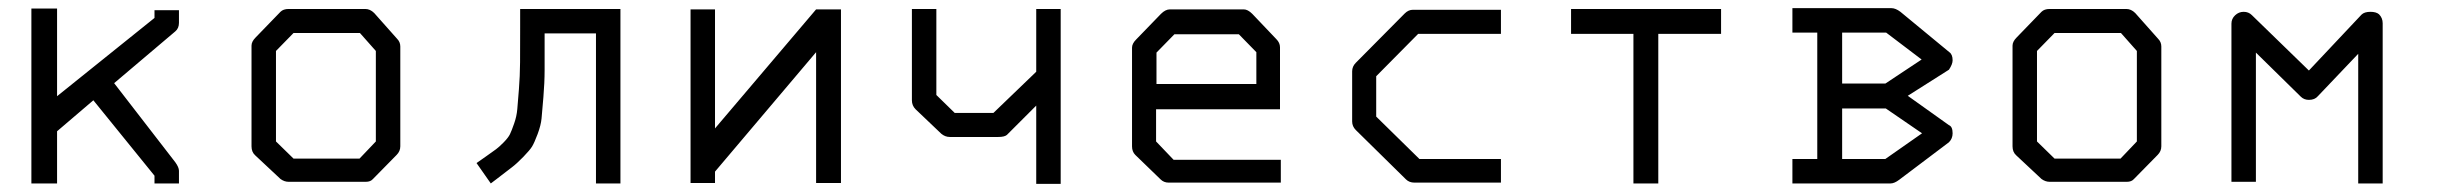

<svg xmlns="http://www.w3.org/2000/svg" viewBox="-20 -499 5980 471"><path d="M120 -177V-49H57V-478H120V-263L359 -455V-474H419V-443Q419 -429.5 410 -422L260 -295L410 -101Q419 -88.5 419 -80V-49H359V-68L209 -253Z M657 -374V-152L700 -110H862L902 -152V-374L863 -418H700ZM607 -407 668 -470Q675 -477 688 -477H876Q888 -477 898 -467L954 -404Q962 -396 962 -385V-140Q962 -128 953 -119L895 -60Q889 -53 877.5 -53H874H688Q677.5 -53 668 -60L606 -118Q597 -126 597 -140V-387Q597 -397 607 -407Z M1502 -49H1442V-417H1316Q1316 -360 1316 -328Q1316 -296 1313 -260.5Q1310 -225 1308.5 -208.5Q1307 -192 1298.8 -170Q1290.5 -148 1285.2 -139.5Q1280 -131 1263.8 -114.2Q1247.5 -97.5 1236 -88.8Q1224.5 -80 1198.5 -60Q1189 -53 1184 -49L1149 -99Q1157.5 -105 1172.5 -115.5Q1189.5 -127.5 1197 -133Q1204.5 -138.5 1215.8 -150Q1227 -161.5 1231 -169.8Q1235 -178 1241.2 -195.8Q1247.5 -213.5 1249 -231.5Q1250.5 -249.5 1253 -280.5Q1255.5 -311.5 1255.8 -346.2Q1256 -381 1256 -432V-477H1502Z M2043 -50H1982V-371L1734 -78V-50H1674V-476H1734V-184L1982 -476H2043Z M2582 -477V-48H2522V-240L2450 -168Q2444 -163 2429 -163H2310Q2298.5 -163 2289 -171L2226 -231Q2217 -240 2217 -253V-477H2277V-266L2322 -222H2417L2522 -323V-477Z M2816 -231V-152L2859 -107H3122V-51H2847Q2835 -51 2827 -59L2765 -119Q2757 -127 2757 -140V-382Q2757 -392 2767 -402L2828 -465Q2839 -476 2850 -476H3031Q3041 -476 3052 -465L3111 -403Q3120 -394 3120 -383V-231ZM2817 -293H3062V-371L3019 -415H2861L2817 -370Z M3662 -475V-416H3459L3356 -312V-213L3462 -109H3662V-51H3450Q3437 -51 3429 -59L3306 -180Q3297 -189 3297 -201V-324Q3297 -336 3306 -345L3426 -466Q3435 -475 3446 -475Z M3834 -477H4202V-416H4048V-49H3987V-416H3834Z M4438 -109V-419H4377V-479H4620Q4630 -479 4642 -470L4762 -371Q4770 -365.5 4770 -351Q4770 -341.5 4761 -328L4660 -264L4761 -192Q4770 -188.5 4770 -172Q4770 -159 4761 -150L4639 -58Q4627 -49 4618 -49H4377V-109ZM4606 -233H4499V-109H4605L4695 -172ZM4605 -294 4694 -353 4607 -419H4499V-294Z M4977 -374V-152L5020 -110H5182L5222 -152V-374L5183 -418H5020ZM4927 -407 4988 -470Q4995 -477 5008 -477H5196Q5208 -477 5218 -467L5274 -404Q5282 -396 5282 -385V-140Q5282 -128 5273 -119L5215 -60Q5209 -53 5197.5 -53H5194H5008Q4997.5 -53 4988 -60L4926 -118Q4917 -126 4917 -140V-387Q4917 -397 4927 -407Z M5514 -53H5454V-441Q5454 -453 5463 -461.5Q5472 -470 5484 -470Q5496 -470 5504 -462L5644 -326L5773 -463Q5780 -470 5795 -470Q5809 -470 5816 -464Q5825 -455 5825 -442V-49H5765V-367L5666 -263Q5658.5 -254 5644 -254Q5632 -254 5624 -262L5514 -370Z"/></svg>

Font: IBM 3270
Style: Regular
Weight: 400
Monospace: yes
Version: Version 2.3.1